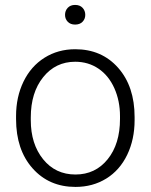

<svg xmlns="http://www.w3.org/2000/svg" viewBox="-20 -734 600 764"><path d="M43.9 0ZM43.9 -272Q43.9 -348.1 73.5 -409.2Q103 -470.2 157 -504.2Q210.9 -538.1 279.3 -538.1Q384.8 -538.1 450.2 -464.1Q515.6 -390.1 515.6 -268.1V-255.9Q515.6 -179.2 486.1 -117.9Q456.5 -56.6 402.8 -23.4Q349.1 9.8 280.3 9.8Q175.3 9.8 109.6 -64.2Q43.9 -138.2 43.9 -260.3ZM102.5 -255.9Q102.5 -161.1 151.6 -100.3Q200.7 -39.6 280.3 -39.6Q359.4 -39.6 408.4 -100.3Q457.5 -161.1 457.5 -260.7V-272Q457.5 -332.5 435.1 -382.8Q412.6 -433.1 372.1 -460.7Q331.5 -488.3 279.3 -488.3Q201.2 -488.3 151.9 -427Q102.5 -365.7 102.5 -266.6ZM238.8 -674.8Q238.8 -691.4 249.5 -702.9Q260.3 -714.4 278.8 -714.4Q297.9 -714.4 308.6 -702.9Q319.3 -691.4 319.3 -674.8Q319.3 -658.7 308.6 -647.5Q297.9 -636.2 278.8 -636.2Q260.3 -636.2 249.5 -647.5Q238.8 -658.7 238.8 -674.8Z"/></svg>

Font: Roboto Light
Style: Regular
Weight: 300
Designer: Google
Version: Version 2.134; 2016; ttfautohint (v1.6)